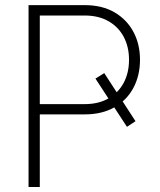

<svg xmlns="http://www.w3.org/2000/svg" viewBox="-20 -748 642 768"><path d="M397 -455.6 522 -263.2 487.8 -240.7 361.8 -433.6ZM94.2 0V-727.5H318.8Q388.2 -727.5 437.5 -699Q486.8 -670.4 513.4 -621.1Q540 -571.8 540 -508.8Q540 -446.3 513.7 -396.7Q487.3 -347.2 437.7 -318.8Q388.2 -290.5 319.3 -290.5H126V-331.5H318.4Q374 -331.5 413.8 -354.2Q453.6 -377 474.9 -417Q496.1 -457 496.1 -508.8Q496.1 -560.5 474.9 -600.6Q453.6 -640.6 413.8 -663.3Q374 -686 317.9 -686H139.2V0Z"/></svg>

Font: Inter Tight ExtraLight
Style: Regular
Weight: 250
Designer: Rasmus Andersson
Foundry: rsms
Version: Version 3.004